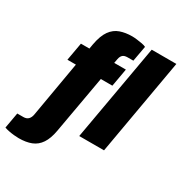

<svg xmlns="http://www.w3.org/2000/svg" viewBox="-298 -891 1185 1254"><g transform="rotate(30 294.5 -263.5)"><path d="M24 210Q10 210 -11 208Q-32 206 -52 202Q-72 198 -85 193L-64 75H-18Q6 75 19 61.5Q32 48 36 24L108 -393H44L68 -528H132L138 -563Q151 -634 178 -671.5Q205 -709 245 -723Q285 -737 335 -737Q350 -737 370.5 -734.5Q391 -732 410.5 -728.5Q430 -725 441 -719L420 -603H377Q352 -603 340.5 -592Q329 -581 325 -560L319 -528H407L383 -393H296L219 41Q208 104 183 141.5Q158 179 118.5 194.5Q79 210 24 210ZM360 0 488 -725H674L547 0Z"/></g></svg>

Font: Archivo SemiCondensed Black
Style: Italic
Weight: 900
Width: 4
Italic angle: -10°
Designer: Hector Gatti
Foundry: Omnibus-Type
Version: Version 2.001